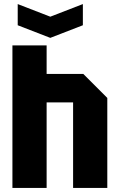

<svg xmlns="http://www.w3.org/2000/svg" viewBox="-20 -923 588 943"><path d="M41 0V-700H209V-560H389L507 -442V0H339V-420H209V0ZM387 -903V-799L227 -737L67 -799V-903L227 -841Z"/></svg>

Font: Tektur SemiCondensed
Style: Bold
Weight: 700
Width: 4
Designer: Adam Jagosz
Foundry: Adam Jagosz
Version: Version 1.005;gftools[0.9.30]